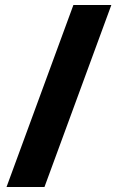

<svg xmlns="http://www.w3.org/2000/svg" viewBox="-20 -739 466 764"><path d="M423 -719 157 5H6L272 -719Z"/></svg>

Font: Noto Sans Thai ExtraBold
Style: Regular
Weight: 800
Version: Version 2.001